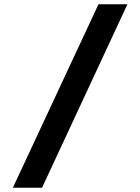

<svg xmlns="http://www.w3.org/2000/svg" viewBox="-20 -775 654 895"><path d="M574 -755 176 100H40L439 -755Z"/></svg>

Font: Intel One Mono Light
Style: Regular
Weight: 300
Monospace: yes
Designer: Fred Shallcrass
Foundry: Frere-Jones Type LLC
Version: Version 1.004